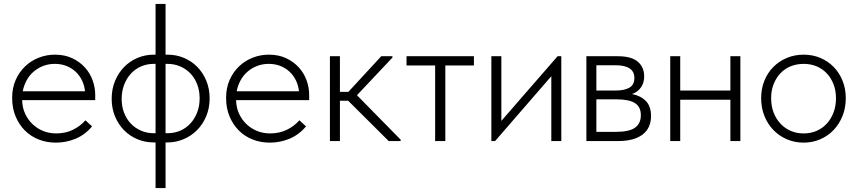

<svg xmlns="http://www.w3.org/2000/svg" viewBox="-20 -720 4379 980"><path d="M265 8Q218 8 177.5 -8Q137 -24 107 -54Q77 -84 59.5 -126Q42 -168 42 -220Q42 -272 60.5 -313Q79 -354 109.5 -382.5Q140 -411 179 -426Q218 -441 260 -441Q311 -441 349.5 -422.5Q388 -404 414 -375Q440 -346 453 -309.5Q466 -273 466 -236V-209H93Q94 -170 108.5 -139Q123 -108 147 -85.5Q171 -63 201.5 -51Q232 -39 267 -39Q314 -39 352 -57.5Q390 -76 416 -106L450 -75Q414 -32 366 -12Q318 8 265 8ZM259 -394Q229 -394 202 -384Q175 -374 153 -355.5Q131 -337 116.5 -311Q102 -285 96 -254H414Q411 -283 399 -308.5Q387 -334 367 -353Q347 -372 320 -383Q293 -394 259 -394Z M765 7Q720 7 681 -9.5Q642 -26 613 -55.5Q584 -85 567 -126Q550 -167 550 -216Q550 -266 567.5 -307.5Q585 -349 614 -378.5Q643 -408 682 -424.5Q721 -441 765 -441H774V-700H825V-441H835Q880 -441 919 -424.5Q958 -408 987 -378.5Q1016 -349 1033 -308Q1050 -267 1050 -218Q1050 -168 1032.5 -126.5Q1015 -85 985.5 -55.5Q956 -26 917 -9.5Q878 7 835 7H825V240H774V7ZM825 -394V-40H835Q870 -40 900 -53Q930 -66 952 -90Q974 -114 986.5 -146.5Q999 -179 999 -218Q999 -257 986.5 -289.5Q974 -322 952 -345Q930 -368 900 -381Q870 -394 835 -394ZM601 -215Q601 -176 613.5 -144Q626 -112 648 -89Q670 -66 700 -53Q730 -40 765 -40H774V-394H765Q730 -394 700 -381Q670 -368 648 -344Q626 -320 613.5 -287Q601 -254 601 -215Z M1357 8Q1310 8 1269.5 -8Q1229 -24 1199 -54Q1169 -84 1151.5 -126Q1134 -168 1134 -220Q1134 -272 1152.5 -313Q1171 -354 1201.5 -382.5Q1232 -411 1271 -426Q1310 -441 1352 -441Q1403 -441 1441.5 -422.5Q1480 -404 1506 -375Q1532 -346 1545 -309.5Q1558 -273 1558 -236V-209H1185Q1186 -170 1200.5 -139Q1215 -108 1239 -85.5Q1263 -63 1293.5 -51Q1324 -39 1359 -39Q1406 -39 1444 -57.5Q1482 -76 1508 -106L1542 -75Q1506 -32 1458 -12Q1410 8 1357 8ZM1351 -394Q1321 -394 1294 -384Q1267 -374 1245 -355.5Q1223 -337 1208.5 -311Q1194 -285 1188 -254H1506Q1503 -283 1491 -308.5Q1479 -334 1459 -353Q1439 -372 1412 -383Q1385 -394 1351 -394Z M1664 -433H1715V-251H1758L1926 -433H1983V-426L1802 -234L2025 -7V0H1964L1757 -206H1715V0H1664Z M2201 -386H2055V-433H2399V-386H2253V0H2201Z M2488 -433H2539V-103L2826 -433H2845V0H2794V-331L2507 0H2488Z M2973 -433H3134Q3203 -433 3235.5 -405Q3268 -377 3268 -330Q3268 -298 3252 -274.5Q3236 -251 3206 -240Q3251 -231 3277 -204Q3303 -177 3303 -128Q3303 -66 3259.5 -33Q3216 0 3134 0H2973ZM3024 -213V-47H3124Q3192 -47 3221.5 -68.5Q3251 -90 3251 -132Q3251 -175 3220.5 -194Q3190 -213 3126 -213ZM3024 -387V-258H3124Q3167 -258 3192.5 -272.5Q3218 -287 3218 -322Q3218 -387 3121 -387Z M3708 -211H3452V0H3401V-433H3452V-258H3708V-433H3759V0H3708Z M4082 8Q4036 8 3996.5 -9Q3957 -26 3927.5 -56.5Q3898 -87 3881.5 -128.5Q3865 -170 3865 -219Q3865 -267 3881.5 -308Q3898 -349 3927.5 -378.5Q3957 -408 3996.5 -424.5Q4036 -441 4082 -441Q4128 -441 4167 -424.5Q4206 -408 4235 -378.5Q4264 -349 4280.5 -308Q4297 -267 4297 -219Q4297 -170 4280.5 -128.5Q4264 -87 4235 -56.5Q4206 -26 4166.5 -9Q4127 8 4082 8ZM4082 -39Q4118 -39 4148 -52Q4178 -65 4200 -89Q4222 -113 4234.5 -146Q4247 -179 4247 -219Q4247 -258 4234.5 -290Q4222 -322 4200 -345.5Q4178 -369 4148 -381.5Q4118 -394 4082 -394Q4046 -394 4015.5 -381.5Q3985 -369 3963 -345.5Q3941 -322 3928.5 -290Q3916 -258 3916 -219Q3916 -179 3928.5 -146Q3941 -113 3963.5 -89Q3986 -65 4016 -52Q4046 -39 4082 -39Z"/></svg>

Font: Tilda Sans Light
Style: Regular
Weight: 300
Designer: ParaType Ltd
Foundry: ParaType Ltd
Version: Version 1.009